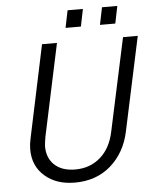

<svg xmlns="http://www.w3.org/2000/svg" viewBox="-58 -895 763 950"><g transform="rotate(-5 324.0 -420.5)"><path d="M69.3 -176.8Q69.3 -202.1 75.2 -228.5L172.9 -690.4H247.1L149.4 -231.4Q144.5 -203.1 143.6 -185.5Q143.6 -127 180.7 -92.8Q217.8 -58.6 283.2 -58.6Q357.4 -58.6 409.2 -104.5Q460 -149.4 476.6 -231.4L575.2 -690.4H648.4L548.8 -224.6Q527.3 -121.1 454.1 -56.6Q381.8 5.9 276.4 5.9Q183.6 5.9 127 -43.9Q69.3 -93.8 69.3 -176.8ZM313.5 -846.7H389.6L372.1 -760.7H295.9ZM484.4 -846.7H560.5L543 -760.7H466.8Z"/></g></svg>

Font: Dinish
Style: Italic
Weight: 400
Italic angle: -12°
Designer: Bert Driehuis
Foundry: Playbeing
Version: Version 3.002; git-62d0f29-release